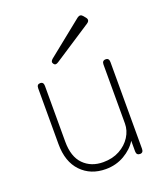

<svg xmlns="http://www.w3.org/2000/svg" viewBox="-134 -806 785 909"><g transform="rotate(-20 258.5 -351.5)"><path d="M243 11Q167 11 119.5 -38.5Q72 -88 72 -177V-458Q72 -478 89 -478Q106 -478 106 -458V-177Q106 -101 144 -62.5Q182 -24 243 -24Q290 -24 325.5 -43.5Q361 -63 381 -94.5Q401 -126 401 -161V-458Q401 -478 419 -478Q436 -478 436 -458V-21Q436 -1 419 -1Q401 -1 401 -21V-74Q379 -38 337 -13.5Q295 11 243 11ZM203 -542Q187 -531 179 -543Q170 -555 185 -567L362 -709Q378 -721 390 -706L399 -695Q412 -679 394 -667Z"/></g></svg>

Font: Zen Maru Gothic Light
Style: Regular
Weight: 300
Designer: Yoshimichi Ohira
Foundry: Positype
Version: Version 1.001